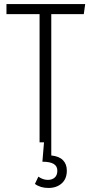

<svg xmlns="http://www.w3.org/2000/svg" viewBox="-20 -705 449 951"><path d="M311 140Q311 181 285.5 203.5Q260 226 220 226Q180 226 153 206L170 170Q193 186 217 186Q238 186 251 174.5Q264 163 264 140Q264 118 246 107Q228 96 190 96L198 0H176V-635H12V-685H402L395 -635H234V65Q273 69 292 88.5Q311 108 311 140Z"/></svg>

Font: Fira Sans Extra Condensed Light
Style: Regular
Weight: 300
Width: 1
Designer: Carrois Corporate & Edenspiekermann AG
Foundry: Carrois Corporate GbR & Edenspiekermann AG
Version: Version 4.203